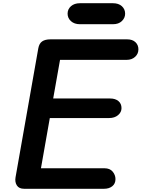

<svg xmlns="http://www.w3.org/2000/svg" viewBox="-20 -1173 880 1193"><path d="M130 0Q98 0 84.8 -20.8Q71.5 -41.5 76.5 -71L218 -873Q223.5 -903 242 -915.8Q260.5 -928.5 294 -928.5H770.5Q803 -928.5 821.5 -911Q840 -893.5 840 -866.5Q840 -838.5 819.5 -819.8Q799 -801 766.5 -801H353L310.5 -561H665Q696.5 -561 715.8 -545Q735 -529 735 -501Q735 -475.5 713.5 -457.5Q692 -439.5 658 -439.5H289.5L234.5 -127.5H629Q663 -127.5 680.2 -106.5Q697.5 -85.5 697.5 -60Q697.5 -32 677.8 -16Q658 0 626.5 0ZM477 -1022.5Q442 -1022.5 421 -1041.5Q400 -1060.5 400 -1088Q400 -1116 421 -1134.5Q442 -1153 477 -1153H681.5Q717 -1153 737.2 -1134.5Q757.5 -1116 757.5 -1088Q757.5 -1061.5 737.2 -1042Q717 -1022.5 681.5 -1022.5Z"/></svg>

Font: Edu VIC WA NT Hand Pre
Style: Regular
Weight: 400
Designer: Tina and Corey Anderson, Eben Sorkin, Mirko Velimirovic
Foundry: Google for Education
Version: Version 1.000